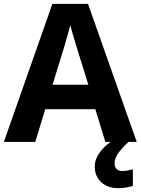

<svg xmlns="http://www.w3.org/2000/svg" viewBox="-20 -737 730 997"><path d="M527 0 475 -170H215L163 0H0L252 -717H437L690 0ZM387 -463Q382 -480 374 -506Q366 -532 358 -559Q350 -586 345 -606Q340 -586 331.5 -556.5Q323 -527 315.5 -500.5Q308 -474 304 -463L253 -297H439ZM575 111Q575 131 586 141Q597 151 614 151Q630 151 645 148Q660 145 670 142V229Q654 233 636 236.5Q618 240 594 240Q538 240 505 208.5Q472 177 472 128Q472 99 487 72Q502 45 526.5 22.5Q551 0 582 -17L647 0Q613 32 594 58.5Q575 85 575 111Z"/></svg>

Font: Noto Sans Gunjala Gondi
Style: Regular
Weight: 400
Designer: Ek Type
Foundry: Ek Type
Version: Version 1.004